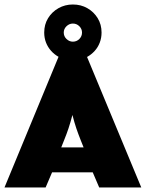

<svg xmlns="http://www.w3.org/2000/svg" viewBox="-26 -826 643 846"><path d="M-6.2 0 231.9 -575.7Q213.2 -586.1 199 -602.1Q184.7 -618.1 176.7 -638.5Q168.8 -659 168.8 -682.6Q168.8 -718.1 185.8 -745.8Q202.8 -773.6 231.6 -789.9Q260.4 -806.2 295.1 -806.2Q330.6 -806.2 359 -789.9Q387.5 -773.6 404.5 -745.8Q421.5 -718.1 421.5 -682.6Q421.5 -659 413.5 -638.2Q405.6 -617.4 391 -601.4Q376.4 -585.4 357.6 -575L596.5 0H411.1L382.6 -66.7H203.5L175 0ZM243.8 -176.4H342.4L329.9 -207.6Q318.8 -235.4 310.4 -260.1Q302.1 -284.7 293.1 -319.4Q284 -284.7 276 -260.8Q268.1 -236.8 256.2 -207.6ZM295.1 -642.4Q311.8 -642.4 323.6 -654.2Q335.4 -666 335.4 -682.6Q335.4 -698.6 323.6 -710.4Q311.8 -722.2 295.1 -722.2Q279.2 -722.2 267 -710.4Q254.9 -698.6 254.9 -682.6Q254.9 -666 267 -654.2Q279.2 -642.4 295.1 -642.4Z"/></svg>

Font: Afacad Flux Black
Style: Regular
Weight: 900
Designer: Kristian Moeller
Foundry: Dicotype
Version: Version 1.100